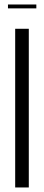

<svg xmlns="http://www.w3.org/2000/svg" viewBox="-20 -826 195 846"><path d="M140.1 -806.2V-789.1H15.1V-806.2ZM46.9 -699.2H106.9V0H46.9Z"/></svg>

Font: Moniqa Narrow Heading
Style: Regular
Weight: 400
Width: 4
Designer: Rajesh Rajput
Foundry: Rajesh Rajput
Version: Version 1.000